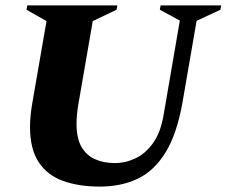

<svg xmlns="http://www.w3.org/2000/svg" viewBox="-20 -680 838 710"><path d="M349 10Q271 10 213 -11Q155 -32 123 -80.5Q91 -129 91 -211Q91 -251 100 -302L152 -602L78 -644L81 -660H414L411 -644L323 -602L269 -290Q263 -252 263 -223Q263 -168 281.5 -136.5Q300 -105 332 -91Q364 -77 404 -77Q444 -77 481 -94.5Q518 -112 546 -151Q574 -190 585 -255L645 -604L571 -644L574 -660H798L795 -644L707 -603L655 -302Q634 -184 592 -116Q550 -48 489 -19Q428 10 349 10Z"/></svg>

Font: Spectral SC ExtraBold
Style: Italic
Weight: 800
Italic angle: -10°
Designer: Jean-Baptiste Levee
Foundry: Production Type
Version: Version 2.001